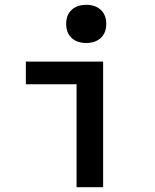

<svg xmlns="http://www.w3.org/2000/svg" viewBox="-20 -775 640 795"><path d="M297 0V-426H87V-520H407V0ZM337 -597Q299 -597 276.5 -618Q254 -639 254 -676Q254 -713 276.5 -734Q299 -755 337 -755Q375 -755 397.5 -734Q420 -713 420 -676Q420 -639 397.5 -618Q375 -597 337 -597Z"/></svg>

Font: M PLUS Code Latin 60 Medium
Style: Regular
Weight: 500
Width: 7
Monospace: yes
Designer: Coji Morishita
Foundry: UNDERFOREST DESIGN
Version: Version 1.005; ttfautohint (v1.8.3)